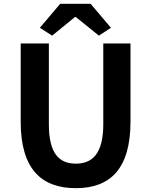

<svg xmlns="http://www.w3.org/2000/svg" viewBox="-20 -968 788 1002"><path d="M376 14C556 14 661 -88 661 -333V-741H519V-320C519 -166 462 -114 376 -114C289 -114 235 -166 235 -320V-741H88V-333C88 -88 194 14 376 14ZM252 -782 371 -879H376L496 -782L559 -823L453 -948H294L188 -823Z"/></svg>

Font: Noto Sans TC
Style: Bold
Weight: 700
Designer: Ryoko NISHIZUKA 西塚涼子 (kana, bopomofo & ideographs); Paul D. Hunt (Latin, Greek & Cyrillic); Sandoll Communications 산돌커뮤니
Foundry: Adobe
Version: Version 2.004;hotconv 1.0.118;makeotfexe 2.5.65603